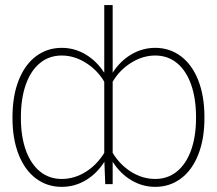

<svg xmlns="http://www.w3.org/2000/svg" viewBox="-20 -727 856 758"><path d="M592.8 10.7Q542.5 10.7 498.5 -15.4Q454.6 -41.5 424.8 -88.4V0H395.5L392.1 -88.4Q362.3 -41.5 318.6 -15.4Q274.9 10.7 223.6 10.7Q166 10.7 121.8 -22.5Q77.6 -55.7 53.5 -117.2Q29.3 -178.7 29.3 -260.7V-264.6Q29.3 -347.7 53.5 -409.4Q77.6 -471.2 121.8 -504.6Q166 -538.1 223.6 -538.1Q274.4 -538.1 317.9 -512.2Q361.3 -486.3 391.6 -439.9V-707H424.8V-439.9Q454.6 -486.3 498.5 -512.2Q542.5 -538.1 592.8 -538.1Q650.4 -538.1 694.6 -504.6Q738.8 -471.2 762.9 -409.4Q787.1 -347.7 787.1 -264.6V-260.7Q787.1 -178.7 762.9 -117.2Q738.8 -55.7 694.6 -22.5Q650.4 10.7 592.8 10.7ZM592.8 -507.8Q543.5 -507.8 497.8 -479.2Q452.1 -450.7 424.8 -404.3V-123.5Q453.6 -76.2 498.3 -48.3Q543 -20.5 592.8 -20.5Q642.1 -20.5 678.5 -50Q714.8 -79.6 734.4 -134Q753.9 -188.5 753.9 -260.7V-264.6Q753.9 -337.9 734.6 -392.8Q715.3 -447.8 679 -477.8Q642.6 -507.8 592.8 -507.8ZM223.6 -20.5Q273.4 -20.5 318.1 -48.3Q362.8 -76.2 391.6 -123.5V-404.3Q364.3 -450.7 318.6 -479.2Q272.9 -507.8 223.6 -507.8Q173.8 -507.8 137.5 -477.8Q101.1 -447.8 81.8 -392.8Q62.5 -337.9 62.5 -264.6V-260.7Q62.5 -188.5 82 -134Q101.6 -79.6 137.9 -50Q174.3 -20.5 223.6 -20.5Z"/></svg>

Font: Pretendard Thin
Style: Regular
Weight: 100
Designer: Base glyphs from Inter by Rasmus Andersson; Hangeul glyphs from Noto Sans CJK(Source Han Sans) by Jang Soo-young and Kan
Foundry: Kil Hyung-jin
Version: Version 1.309